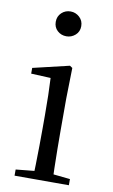

<svg xmlns="http://www.w3.org/2000/svg" viewBox="-87 -814 507 860"><g transform="rotate(10 166.0 -384.0)"><path d="M43 0V-28L153 -39H184L290 -28V0ZM126 0Q127 -24 128 -65Q129 -106 129.5 -150.5Q130 -195 130 -229V-289Q130 -340 129 -381Q128 -422 126 -459L37 -463V-489L202 -528L214 -520L211 -380V-229Q211 -195 211.5 -150.5Q212 -106 213 -65Q214 -24 215 0ZM163 -655Q139 -655 122 -670.5Q105 -686 105 -711Q105 -736 122 -752Q139 -768 163 -768Q186 -768 203.5 -752Q221 -736 221 -711Q221 -686 203.5 -670.5Q186 -655 163 -655Z"/></g></svg>

Font: Noto Serif SC ExtraLight
Style: Regular
Weight: 400
Version: Version 2.002-H1;hotconv 1.1.0;makeotfexe 2.6.0